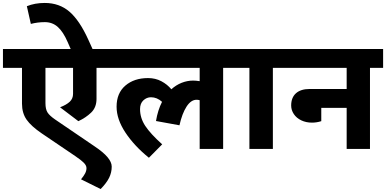

<svg xmlns="http://www.w3.org/2000/svg" viewBox="-40 -1009 2616 1301"><path d="M717 120Q717 160 699.5 195.5Q682 231 642 272L509 206Q528 183 537 165.5Q546 148 546 130Q546 112 527.5 93.5Q509 75 469 48L243 -105Q171 -154 140 -198.5Q109 -243 109 -307V-549H-20V-677H439L418 -725Q388 -794 351.5 -826.5Q315 -859 264 -859Q215 -859 169 -847L142 -967Q196 -989 263 -989Q362 -989 430.5 -930Q499 -871 558 -741L587 -677H714V-549H614V-339Q614 -281 577.5 -246Q541 -211 491 -188L367 -282Q411 -299 433 -320Q455 -341 455 -373V-549H268V-310Q268 -269 282 -247Q296 -225 334 -199L600 -18Q660 22 688.5 56Q717 90 717 120Z M1561 -549H1472V0H1313V-330Q1302 -333 1292 -333Q1254 -333 1224 -286.5Q1194 -240 1176 -160L1017 -189Q1029 -262 1058 -319Q1024 -350 983 -350Q954 -350 931.5 -329Q909 -308 909 -270Q909 -209 944.5 -155.5Q980 -102 1059 -31L969 60Q870 -20 810 -110.5Q750 -201 750 -286Q750 -378 809.5 -429Q869 -480 963 -480Q1013 -480 1053.5 -458.5Q1094 -437 1121 -404Q1153 -433 1191 -448Q1229 -463 1269 -463Q1287 -463 1313 -459V-549H694V-677H1561Z M1898 -549H1809V0H1650V-549H1541V-677H1898Z M2556 -549H2467V0H2309V-278H2137V-188Q2106 -178 2074 -178Q2034 -178 2001.5 -193.5Q1969 -209 1951 -236Q1933 -263 1933 -294Q1933 -348 1965.5 -377Q1998 -406 2058 -406H2309V-549H1878V-677H2556Z"/></svg>

Font: Martel Sans Black
Style: Regular
Weight: 900
Designer: Dan Reynolds and Mathieu Réguer
Foundry: Dan Reynolds and Mathieu Réguer
Version: Version 1.002; ttfautohint (v1.1) -l 5 -r 5 -G 72 -x 0 -D la